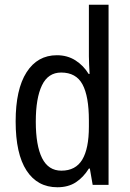

<svg xmlns="http://www.w3.org/2000/svg" viewBox="-20 -780 548 810"><path d="M222 10Q138 10 92 -60.5Q46 -131 46 -268Q46 -403 92 -475Q138 -547 220 -547Q264 -547 298 -525.5Q332 -504 354 -468H358Q357 -487 356 -507.5Q355 -528 355 -543V-760H438V0H371L359 -69H355Q332 -32 300 -11Q268 10 222 10ZM239 -60Q299 -60 327 -106.5Q355 -153 355 -246V-272Q355 -374 328 -424Q301 -474 238 -474Q183 -474 157 -420Q131 -366 131 -267Q131 -166 157.5 -113Q184 -60 239 -60Z"/></svg>

Font: Noto Sans Bengali UI Condensed
Style: Regular
Weight: 400
Width: 3
Designer: Jelle Bosma - Monotype Design Team
Foundry: Monotype Imaging Inc.
Version: Version 2.003; ttfautohint (v1.8.4.7-5d5b)